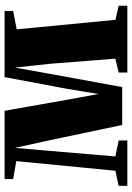

<svg xmlns="http://www.w3.org/2000/svg" viewBox="108 -670 563 818"><g transform="rotate(-90 389.0 -261.5)"><path d="M5.5 0V-37L70 -51L111 -473L34.5 -486.5V-523H325.5L373 -254L397 -123.5L418.5 -254L469 -523H751V-486.5L672.5 -471.5L713 -50.5L773 -37V0H488.5V-37L547.5 -51L526 -327L509.5 -479L482.5 -327.5L426.5 -22H265L200.5 -328.5L167.5 -479L154.5 -328.5L131 -51L199 -37V0Z"/></g></svg>

Font: Merriweather 96pt Black
Style: Regular
Weight: 900
Version: Version 2.100